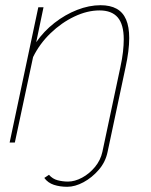

<svg xmlns="http://www.w3.org/2000/svg" viewBox="-20 -547 580 737"><path d="M238 170Q210 170 187 162.5Q164 155 150 136L168 124Q182 140 201.5 145Q221 150 241 150Q267 150 295 135Q323 120 344.5 94Q366 68 373 36L442 -289Q449 -321 452 -347.5Q455 -374 455 -396Q455 -453 432 -480Q409 -507 362 -507Q315 -507 265.5 -483.5Q216 -460 174 -419.5Q132 -379 107 -328L37 0H17L127 -519H147L119 -385Q148 -427 189 -459Q230 -491 276 -509Q322 -527 366 -527Q403 -527 427.5 -513.5Q452 -500 464 -472Q476 -444 476 -401Q476 -377 472.5 -349Q469 -321 462 -289L393 36Q385 75 359 105Q333 135 300.5 152.5Q268 170 238 170Z"/></svg>

Font: Raleway Thin Thin
Style: Italic
Weight: 250
Italic angle: -12°
Version: Version 4.026